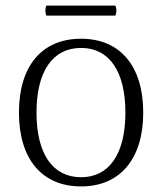

<svg xmlns="http://www.w3.org/2000/svg" viewBox="-20 -656 582 689"><path d="M146 -636C142 -624 142 -612 146 -600H394C399 -612 399 -624 394 -636ZM271 13C411 13 494 -86 494 -252C494 -419 411 -517 271 -517C130 -517 48 -419 48 -252C48 -86 130 13 271 13ZM271 -20C169 -20 111 -104 111 -252C111 -400 169 -484 271 -484C372 -484 430 -400 430 -252C430 -104 372 -20 271 -20Z"/></svg>

Font: Arima Koshi Light
Style: Regular
Weight: 300
Designer: Joana Correia and Natanael Gama
Foundry: NDISCOVER
Version: Version 1.019;PS 001.019;hotconv 1.0.88;makeotf.lib2.5.64775